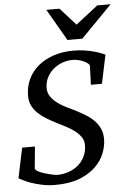

<svg xmlns="http://www.w3.org/2000/svg" viewBox="-66 -961 691 1021"><g transform="rotate(-5 279.5 -450.0)"><path d="M481 -498H421.9L425.8 -599.1Q425.8 -604 418.5 -610.6Q411.1 -617.2 398.7 -623.3Q386.2 -629.4 370.1 -633.8Q354 -638.2 335.9 -638.2Q307.1 -638.2 280 -627.9Q252.9 -617.7 231.9 -599.4Q210.9 -581.1 198.5 -555.9Q186 -530.8 186 -501Q186 -474.1 200.7 -453.9Q215.3 -433.6 236.8 -418Q258.3 -402.3 282.7 -390.6Q307.1 -378.9 327.1 -369.1Q353.5 -355.5 378.7 -340.3Q403.8 -325.2 423.3 -306.2Q442.9 -287.1 454.8 -262.5Q466.8 -237.8 466.8 -205.1Q466.8 -168.9 451.9 -129.9Q437 -90.8 403.8 -58.3Q370.6 -25.9 317.6 -4.9Q264.6 16.1 188 16.1Q149.4 16.1 116.5 9Q83.5 2 58.3 -7.1Q33.2 -16.1 16.8 -24.7Q0.5 -33.2 -4.9 -36.1L28.8 -196.8H97.2L85.9 -82Q85.4 -76.2 92.8 -70.3Q100.1 -64.5 111.8 -59.3Q123.5 -54.2 137.7 -50Q151.9 -45.9 164.8 -42.7Q177.7 -39.6 187.7 -37.8Q197.8 -36.1 201.2 -36.1Q233.4 -36.1 262.7 -46.1Q292 -56.2 314.2 -75Q336.4 -93.8 349.6 -120.8Q362.8 -147.9 362.8 -182.1Q362.8 -207.5 347.9 -227.3Q333 -247.1 311.3 -262.7Q289.6 -278.3 265.1 -290.3Q240.7 -302.2 222.2 -312Q195.8 -325.7 170.9 -340.6Q146 -355.5 126.7 -373.8Q107.4 -392.1 95.7 -415Q84 -438 84 -467.8Q84 -517.6 103.5 -558.1Q123 -598.6 158 -627.2Q192.9 -655.8 240.5 -671.4Q288.1 -687 344.2 -687Q377.9 -687 406.7 -682.4Q435.5 -677.7 457.5 -671.4Q479.5 -665 493.9 -659.2Q508.3 -653.3 513.2 -650.9ZM397.9 -746.1H318.8L220.7 -915.5H291L374 -823.2L492.7 -915.5H564Z"/></g></svg>

Font: Charis SIL Viet
Style: Italic
Weight: 400
Italic angle: -11°
Foundry: SIL International
Version: Version 5.000